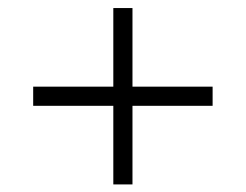

<svg xmlns="http://www.w3.org/2000/svg" viewBox="-20 -541 626 489"><path d="M268.6 -520.5H317.4V-320.3H521.5V-271.5H317.4V-71.3H268.6V-271.5H64.5V-320.3H268.6Z"/></svg>

Font: Thabit
Style: Regular
Weight: 500
Designer: Regenerated by Nadim Shaikli
Foundry: MAK Alagha
Version: 0.01